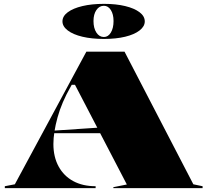

<svg xmlns="http://www.w3.org/2000/svg" viewBox="-20 -976 1076 996"><path d="M5 0V-10L57 -20L428 -708H626L983 -20L1031 -10V0H568V-5L638 -19L369 -536H352L347 -527Q300 -445 278.5 -367Q257 -289 257 -229Q257 -162 284 -112.5Q311 -63 360 -36.5Q409 -10 476 -10V0ZM208 -285V-295L507 -315V-285ZM519 -956Q582 -956 629.5 -944.5Q677 -933 704 -912.5Q731 -892 731 -865Q731 -839 704 -818Q677 -797 629.5 -785.5Q582 -774 519 -774Q456 -774 407.5 -785.5Q359 -797 331.5 -818Q304 -839 304 -865Q304 -892 331.5 -912.5Q359 -933 407.5 -944.5Q456 -956 519 -956ZM519 -946Q495 -946 480 -924Q465 -902 465 -867Q465 -830 480 -807Q495 -784 519 -784Q541 -784 555 -807Q569 -830 569 -867Q569 -902 555 -924Q541 -946 519 -946Z"/></svg>

Font: Kalnia SemiExpanded
Style: Bold
Weight: 700
Width: 6
Designer: Frida Medrano
Foundry: Frida Medrano
Version: Version 1.105